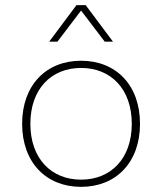

<svg xmlns="http://www.w3.org/2000/svg" viewBox="-20 -716 630 746"><path d="M295 10C431 10 524 -85 524 -235C524 -385 431 -480 295 -480C159 -480 66 -385 66 -235C66 -85 159 10 295 10ZM295 -18C179 -18 98 -100 98 -235C98 -370 179 -452 295 -452C411 -452 492 -370 492 -235C492 -100 411 -18 295 -18ZM419 -554 313 -696H277L171 -554H203L295 -675L387 -554Z"/></svg>

Font: Gantari Thin
Style: Regular
Weight: 250
Designer: Anugrah Pasau
Foundry: Lafontype
Version: Version 1.000